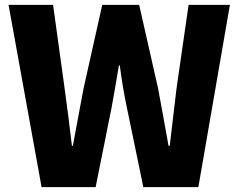

<svg xmlns="http://www.w3.org/2000/svg" viewBox="-20 -765 975 785"><path d="M150 0 15 -745H197L244 -405Q252 -347 259.5 -288Q267 -229 274 -169H278Q289 -229 300 -288Q311 -347 322 -405L398 -745H549L626 -405Q637 -348 647.5 -288.5Q658 -229 669 -169H674Q681 -229 688 -288Q695 -347 702 -405L751 -745H920L791 0H566L499 -324Q490 -367 482.5 -411Q475 -455 470 -497H466Q459 -455 451.5 -411Q444 -367 436 -324L371 0Z"/></svg>

Font: Noto Sans TC Thin Black
Style: Regular
Weight: 900
Version: Version 2.004-H2;hotconv 1.0.118;makeotfexe 2.5.65603